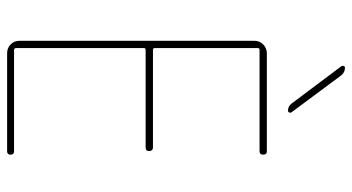

<svg xmlns="http://www.w3.org/2000/svg" viewBox="-245 -745 990 540"><g transform="rotate(90 250.0 -475.0)"><path d="M271.5 -799.8 166 -940.4Q164.1 -943.4 165.5 -946.8Q167 -950.2 170.9 -950.2Q182.6 -950.2 191.4 -940.4L295.9 -799.8Q297.9 -796.9 296.4 -793.5Q294.9 -790 291 -790Q279.3 -790 271.5 -799.8ZM129.9 0Q115.2 0 105 -9.8Q94.7 -19.5 94.7 -35.2V-695.3Q94.7 -710 105 -720.2Q115.2 -730.5 129.9 -730.5H405.3Q415 -730.5 415 -720.2Q415 -710 405.3 -710H120.1Q115.2 -710 115.2 -705.1V-415Q115.2 -410.2 120.1 -410.2H394.5Q404.3 -410.2 404.8 -399.9Q405.3 -389.6 394.5 -389.6H120.1Q115.2 -389.6 115.2 -384.8V-25.4Q115.2 -20.5 120.1 -19.5H405.3Q415 -19.5 415 -9.8Q415 0 405.3 0Z"/></g></svg>

Font: Rounded-L Mgen+ 2m thin
Style: Regular
Weight: 100
Designer: [Source Han Sans]
Ryoko NISHIZUKA  (kana & ideographs); Paul D. Hunt (Latin, Greek & Cyrillic); Wenlong ZHANG  (bopomofo
Version: Version 1.059.20150602